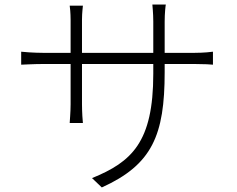

<svg xmlns="http://www.w3.org/2000/svg" viewBox="-20 -787 1040 843"><path d="M703 -555V-692C703 -730 707 -763 708 -767H649C649 -763 653 -730 653 -692V-555H340V-701C340 -732 344 -758 344 -762H286C287 -758 290 -729 290 -700V-555H168C130 -555 77 -559 73 -560V-503C78 -503 129 -506 168 -506H290V-329C290 -295 286 -251 286 -247H344C343 -251 340 -297 340 -329V-506H653V-463C653 -162 558 -76 384 -5L427 36C648 -64 703 -193 703 -470V-506H835C874 -506 911 -504 915 -503V-560C910 -559 874 -555 835 -555Z"/></svg>

Font: Source Han Sans SC Light
Style: Regular
Weight: 300
Designer: Ryoko NISHIZUKA (kana & ideographs); Paul D. Hunt (Latin, Greek & Cyrillic); Wenlong ZHANG (bopomofo); Sandoll Communica
Foundry: Adobe Systems Incorporated
Version: Version 1.004;PS 1.004;hotconv 1.0.82;makeotf.lib2.5.63406